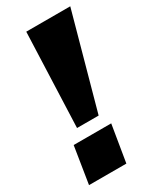

<svg xmlns="http://www.w3.org/2000/svg" viewBox="-182 -764 682 824"><g transform="rotate(-30 158.5 -352.5)"><path d="M81 -238 99 -705H317L188 -238ZM3 0 32 -182H218L188 0Z"/></g></svg>

Font: Winston ExtraBold
Style: Italic
Weight: 800
Italic angle: -9°
Designer: Original fonts by Vernon Adams / Changes by Cristiano Sobral
Foundry: Original fonts by Vernon Adams / Changes by Cristiano Sobral
Version: Version 2.503;July 17, 2020;FontCreator 13.0.0.2655 64-bit